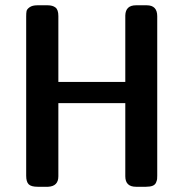

<svg xmlns="http://www.w3.org/2000/svg" viewBox="-20 -714 702 734"><path d="M80.1 -42V-651.9Q80.1 -664.1 81.5 -671.6Q83 -679.2 93.5 -686.5Q104 -693.8 123 -693.8H162.1Q181.2 -693.8 192.1 -685.3Q203.1 -676.8 203.1 -652.8V-400.9H459V-654.8Q460 -693.8 500 -693.8H541Q581.1 -693.8 581.1 -651.9V-43Q581.1 -34.2 580.6 -29.5Q580.1 -24.9 576.7 -16.4Q573.2 -7.8 563.7 -3.9Q554.2 0 538.1 0H500Q459 0 459 -40V-319.8H203.1V-40Q203.1 -2 164.1 0H124Q99.1 0 89.6 -9.5Q80.1 -19 80.1 -42Z"/></svg>

Font: CMU Sans Serif Demi Condensed
Style: DemiCondensed
Weight: 600
Width: 3
Version: Version 0.7.0